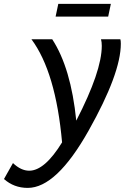

<svg xmlns="http://www.w3.org/2000/svg" viewBox="-108 -711 664 970"><path d="M32.2 238.3Q-37.6 238.3 -87.9 193.4L-42.5 112.8Q-2 151.4 39.6 151.4Q117.7 151.4 205.6 8.3Q173.8 -347.2 50.8 -512.7H155.8Q250.5 -367.7 277.3 -101.6Q406.2 -351.1 406.2 -479.5Q406.2 -498.5 402.3 -512.7H500Q502.4 -505.9 502.4 -490.2Q502.4 -340.3 339.6 -51Q176.8 238.3 32.2 238.3ZM438.5 -627H172.9L186.5 -691.4H452.1Z"/></svg>

Font: Cadman
Style: Italic
Weight: 400
Italic angle: -12°
Designer: Paul James MIller
Foundry: High-Logic / Made with FontCreator
Version: Version 2.114;March 28, 2021;FontCreator 13.0.0.2683 64-bit